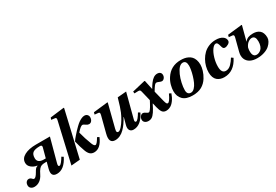

<svg xmlns="http://www.w3.org/2000/svg" viewBox="49 -1708 3857 2685"><g transform="rotate(-30 1977.5 -365.0)"><path d="M293 -333Q293 -253.9 395 -253.9H425.8L467.8 -411.1Q475.1 -443.8 441.9 -443.8H438Q358.9 -443.8 325.9 -419.4Q293 -395 293 -333ZM16.1 -54.2Q16.1 -68.4 20.8 -83.5Q25.4 -98.6 39.3 -111.8Q53.2 -125 73.2 -125Q87.9 -125 99.1 -119.1Q110.4 -113.3 115.5 -106.4Q120.6 -99.6 128.2 -93.8Q135.7 -87.9 144 -87.9Q170.4 -87.9 208 -153.8Q216.3 -168.9 220.9 -176Q225.6 -183.1 234.1 -194.3Q242.7 -205.6 252 -211.7Q261.2 -217.8 272.9 -220.2V-226.1Q222.2 -232.4 183.1 -264.6Q144 -296.9 144 -342.8Q144 -413.1 216.1 -451.7Q288.1 -490.2 402.8 -490.2H628.9L527.8 -115.2Q515.1 -67.9 540 -67.9Q555.7 -67.9 579.3 -96.9Q603 -126 626 -166L654.8 -147.9Q575.7 12.2 456.1 12.2Q356 12.2 387.2 -106.9L414.1 -208H392.1Q353 -208 330.8 -200.2Q308.6 -192.4 288.8 -168.9Q269 -145.5 245.1 -96.2Q221.2 -46.4 181.2 -17.1Q141.1 12.2 91.8 12.2Q60.1 12.2 38.1 -5.1Q16.1 -22.5 16.1 -54.2Z M897.9 -253.9Q916 -282.7 947.8 -317.9Q975.1 -349.1 993.7 -369.4Q1012.2 -389.6 1041 -417.5Q1069.8 -445.3 1092.3 -461.7Q1114.7 -478 1141.1 -490Q1167.5 -502 1189.9 -502Q1219.2 -502 1235.6 -484.4Q1252 -466.8 1252 -442.9Q1252 -410.6 1235.1 -387.9Q1218.3 -365.2 1190.9 -365.2Q1170.9 -365.2 1145.5 -382.8Q1118.2 -403.8 1101.6 -403.8Q1074.2 -403.8 1011.7 -332Q1039.1 -223.1 1080.6 -117.2Q1100.1 -67.9 1121.6 -67.9Q1134.8 -67.9 1152.6 -89.4Q1170.4 -110.8 1194.8 -152.8L1225.6 -137.2Q1162.1 12.2 1057.6 12.2Q1017.1 12.2 991.7 -10.7Q966.3 -33.7 949.7 -79.1Q922.9 -149.4 897.9 -253.9ZM686.5 12.2 776.9 -379.9 835 -632.8Q840.3 -654.3 836.7 -664.3Q833 -674.3 818.8 -675.8L760.7 -683.1L771.5 -714.8L995.6 -742.2L1000.5 -736.8L917.5 -379.9L828.6 0Z M1323.2 -442.9 1331.5 -476.1 1562.5 -502 1567.4 -497.1 1473.1 -127.9Q1467.8 -107.9 1467.3 -95.5Q1466.8 -83 1472.7 -75.4Q1478.5 -67.9 1492.2 -67.9Q1514.2 -67.9 1547.4 -105Q1580.6 -142.1 1609.4 -190.9Q1638.2 -239.7 1657.2 -285.2Q1682.1 -341.8 1724.1 -490.2L1866.2 -502L1765.1 -115.2Q1751 -67.9 1777.3 -67.9Q1793 -67.9 1816.7 -96.9Q1840.3 -126 1863.3 -166L1892.6 -147.9Q1813.5 12.2 1693.4 12.2Q1651.9 12.2 1634 -16.8Q1616.2 -45.9 1629.4 -96.2L1660.2 -210H1656.2Q1630.4 -162.6 1604.5 -125.5Q1578.6 -88.4 1546.1 -55.9Q1513.7 -23.4 1475.8 -5.6Q1438 12.2 1397.5 12.2Q1292.5 12.2 1330.6 -132.8L1397.5 -391.1Q1403.3 -413.6 1399.9 -424.6Q1396.5 -435.5 1382.3 -437Z M1856.9 -49.8Q1856.9 -79.1 1874.8 -101.6Q1892.6 -124 1915 -124Q1919.4 -124 1924.6 -122.8Q1929.7 -121.6 1933.3 -120.4Q1937 -119.1 1942.1 -116.5Q1947.3 -113.8 1949.7 -112.1Q1952.1 -110.4 1957.3 -107.2Q1962.4 -104 1963.4 -103Q1982.4 -89.8 1995.1 -89.8Q2018.6 -89.8 2071.3 -189.9Q2072.8 -192.4 2081.5 -209Q2090.3 -225.6 2093.3 -231.9L2054.2 -393.1Q2049.8 -411.6 2041.5 -417.2Q2033.2 -422.9 2014.2 -422.9L1954.1 -420.9L1951.2 -452.1L2161.1 -502L2168 -498L2199.2 -352.1H2201.2Q2220.2 -387.2 2247.1 -423.8Q2276.4 -463.4 2305.4 -482.7Q2334.5 -502 2368.2 -502Q2394 -502 2411.6 -487.3Q2429.2 -472.7 2429.2 -444.8Q2429.2 -417.5 2412.1 -396.7Q2395 -376 2373 -376Q2358.9 -376 2331.1 -388.2Q2308.6 -398.9 2294.9 -398.9Q2277.3 -398.9 2257.3 -373Q2237.3 -347.2 2210.9 -300.8L2253.9 -127.9Q2262.7 -93.8 2270.3 -80.8Q2277.8 -67.9 2290 -67.9Q2321.3 -69.3 2371.1 -179.2L2402.3 -164.1Q2392.6 -136.7 2380.9 -112.5Q2369.1 -88.4 2352.3 -64.9Q2335.4 -41.5 2316.7 -24.9Q2297.9 -8.3 2272.7 2Q2247.6 12.2 2220.2 12.2Q2178.2 12.2 2157.2 -16.8Q2136.2 -45.9 2123 -102.1L2106.9 -169.9H2104Q2100.1 -161.6 2087.4 -137.7Q2074.7 -113.8 2071.3 -106.9Q2055.2 -78.1 2042.7 -59.6Q2030.3 -41 2013.7 -22.9Q1997.1 -4.9 1977.5 3.7Q1958 12.2 1935.1 12.2Q1899.4 12.2 1878.2 -5.4Q1856.9 -22.9 1856.9 -49.8Z M2585.9 -106.9Q2585.9 -70.3 2601.6 -52.2Q2617.2 -34.2 2646 -34.2Q2675.8 -34.2 2703.1 -62.3Q2730.5 -90.3 2749.3 -132.3Q2768.1 -174.3 2782.2 -222.2Q2796.4 -270 2803 -310.1Q2809.6 -350.1 2809.6 -374Q2809.6 -456.1 2752.9 -456.1Q2689.9 -456.1 2637.7 -338.9Q2613.8 -284.7 2599.9 -221.2Q2585.9 -157.7 2585.9 -106.9ZM2440.9 -173.8Q2440.9 -215.3 2454.8 -269.3Q2468.8 -323.2 2500 -371.1Q2584 -502 2744.6 -502Q2777.3 -502 2806.2 -496.8Q2835 -491.7 2862.8 -478Q2890.6 -464.4 2910.4 -443.1Q2930.2 -421.9 2942.4 -387.2Q2954.6 -352.5 2954.6 -308.1Q2954.6 -269.5 2939.5 -217.8Q2924.3 -166 2892.6 -115.2Q2854.5 -54.2 2795.9 -21Q2737.3 12.2 2647.9 12.2Q2543.5 12.2 2492.2 -38.1Q2440.9 -88.4 2440.9 -173.8Z M2998.5 -154.8Q2998.5 -202.1 3011 -250.2Q3023.4 -298.3 3049.1 -343.8Q3074.7 -389.2 3110.8 -424.3Q3147 -459.5 3198.5 -480.7Q3250 -502 3309.1 -502Q3377.4 -502 3418 -475.1Q3458.5 -448.2 3458.5 -404.8Q3458.5 -379.4 3429.2 -360.6Q3399.9 -341.8 3371.1 -341.8Q3353 -341.8 3344.2 -354.2Q3335.4 -366.7 3330.1 -389.2Q3320.3 -428.2 3310.8 -442.1Q3301.3 -456.1 3286.1 -456.1Q3255.4 -456.1 3223.6 -411.4Q3191.9 -366.7 3171.6 -297.6Q3151.4 -228.5 3151.4 -162.1Q3151.4 -54.2 3222.2 -54.2Q3245.6 -54.2 3267.6 -64.7Q3289.6 -75.2 3308.8 -95Q3328.1 -114.7 3342.3 -134Q3356.4 -153.3 3373.5 -180.2L3403.3 -159.2Q3317.4 12.2 3159.2 12.2Q3125 12.2 3096.7 2.9Q3068.4 -6.3 3045.9 -25.6Q3023.4 -44.9 3011 -77.9Q2998.5 -110.8 2998.5 -154.8Z M3651.9 -185.1Q3645.5 -161.6 3644.3 -136.7Q3643.1 -111.8 3647 -88.1Q3650.9 -64.5 3666 -49.3Q3681.2 -34.2 3706.1 -34.2Q3724.1 -34.2 3742.4 -41.5Q3760.7 -48.8 3778.8 -64.7Q3796.9 -80.6 3808.3 -111.6Q3819.8 -142.6 3819.8 -184.1Q3819.8 -272.9 3761.7 -272.9Q3732.9 -272.9 3703.1 -251.7Q3673.3 -230.5 3651.9 -185.1ZM3489.7 -442.9 3498 -476.1 3729 -502 3733.9 -497.1 3672.9 -265.1H3674.8Q3697.8 -294.4 3728.5 -306.6Q3759.3 -318.8 3807.6 -318.8Q3838.9 -318.8 3864.3 -311Q3889.6 -303.2 3910.6 -286.4Q3931.6 -269.5 3943.4 -239.7Q3955.1 -210 3955.1 -168.9Q3955.1 -140.6 3938.7 -110.1Q3922.4 -79.6 3891.4 -51.8Q3860.4 -23.9 3807.1 -5.9Q3753.9 12.2 3689 12.2Q3624 12.2 3578.4 -12.2Q3532.7 -36.6 3514.4 -83Q3496.1 -129.4 3511.7 -189.9L3564 -391.1Q3569.8 -413.6 3566.4 -424.6Q3563 -435.5 3548.8 -437Z"/></g></svg>

Font: Linguistics Pro
Style: Bold Italic
Weight: 700
Italic angle: -12°
Designer: Stefan Peev, Context Ltd
Foundry: Stefan Peev, Context Ltd
Version: Version 001.000